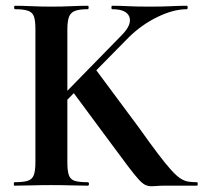

<svg xmlns="http://www.w3.org/2000/svg" viewBox="-20 -645 707 667"><path d="M103 -81V-544Q103 -573 98 -587.5Q93 -602 77.5 -607.5Q62 -613 32 -613Q29 -613 29 -619Q29 -625 32 -625Q58 -625 90 -623.5Q122 -622 158 -622Q196 -622 228 -623.5Q260 -625 285 -625Q288 -625 288 -619Q288 -613 285 -613Q255 -613 240 -607Q225 -601 219.5 -586Q214 -571 214 -542V-81Q214 -52 219 -37Q224 -22 239 -17Q254 -12 285 -12Q289 -12 289 -6Q289 0 285 0Q259 0 227.5 -1Q196 -2 158 -2Q122 -2 89 -1Q56 0 30 0Q28 0 28 -6Q28 -12 30 -12Q61 -12 76.5 -17Q92 -22 97.5 -37Q103 -52 103 -81ZM367 -145 230 -330 310 -407 463 -201Q502 -146 529 -110.5Q556 -75 574.5 -54.5Q593 -34 607 -25Q621 -16 634.5 -14Q648 -12 664 -12Q667 -12 667 -6Q667 0 664 0Q620 0 593 0Q566 0 552 0Q537 0 526 1Q515 2 507 2Q494 2 484 -3Q474 -8 460.5 -23Q447 -38 425 -67Q403 -96 367 -145ZM144 -258 402 -522Q439 -559 429.5 -586Q420 -613 370 -613Q367 -613 367 -619Q367 -625 370 -625Q397 -625 425 -623.5Q453 -622 499 -622Q547 -622 575 -623.5Q603 -625 629 -625Q632 -625 632 -619Q632 -613 629 -613Q583 -613 528 -586.5Q473 -560 428 -516L171 -255Z"/></svg>

Font: Cormorant Infant Light
Style: Regular
Weight: 300
Designer: Christian Thalmann (Catharsis Fonts)
Foundry: Catharsis Fonts
Version: Version 4.001